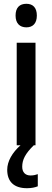

<svg xmlns="http://www.w3.org/2000/svg" viewBox="-20 -765 276 1011"><path d="M119 -745C83 -745 62 -725 62 -683C62 -642 84 -621 119 -621C153 -621 174 -642 174 -683C174 -724 154 -745 119 -745ZM97 113C97 76 113 44 158 0H167V-540H68V0H88C45 38 18 84 18 129C18 191 53 226 122 226C146 226 164 222 179 216V152C170 155 158 159 141 159C113 159 97 142 97 113Z"/></svg>

Font: Noto Sans Devanagari Condensed Medium
Style: Regular
Weight: 500
Width: 3
Designer: Jelle Bosma - Monotype Design Team
Foundry: Monotype Imaging Inc.
Version: Version 2.004